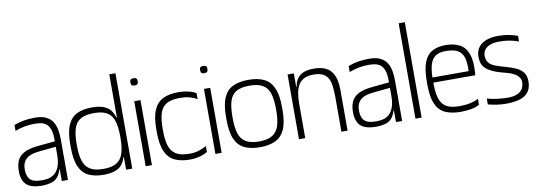

<svg xmlns="http://www.w3.org/2000/svg" viewBox="-67 -1382 5151 1844"><g transform="rotate(-10 2508.5 -459.5)"><path d="M415 0V-307Q415 -313 415 -328Q415 -343 415 -360Q415 -377 415 -390.5Q415 -404 415 -405Q415 -466 402 -503Q389 -540 366 -558Q343 -576 314 -581.5Q285 -587 253 -587Q202 -587 154.5 -578Q107 -569 61 -551V-609Q112 -628 156 -635.5Q200 -643 255 -644Q327 -646 371 -625Q415 -604 437.5 -568Q460 -532 467.5 -486.5Q475 -441 475 -394V0ZM231 11Q161 12 116.5 -4.5Q72 -21 50 -57Q28 -93 25 -146Q22 -214 41 -261Q60 -308 110 -335.5Q160 -363 247 -371L435 -389V-336L253 -318Q156 -309 118 -268.5Q80 -228 84 -159Q87 -111 105 -84.5Q123 -58 157.5 -48.5Q192 -39 242 -40Q281 -41 312.5 -52.5Q344 -64 366.5 -88.5Q389 -113 402 -154.5Q415 -196 415 -257L433 -113H411Q396 -64 371.5 -37.5Q347 -11 312 -1Q277 9 231 11Z M823 11Q736 11 676.5 -17.5Q617 -46 586.5 -114.5Q556 -183 556 -302V-332Q556 -453 586.5 -521.5Q617 -590 676.5 -618Q736 -646 823 -646Q912 -646 963 -615.5Q1014 -585 1035.5 -515.5Q1057 -446 1057 -328V-300Q1057 -182 1035 -114Q1013 -46 962 -17.5Q911 11 823 11ZM1030 -123V-144H1045V-123ZM830 -45Q914 -45 959.5 -73.5Q1005 -102 1023.5 -160.5Q1042 -219 1042 -308V-326Q1042 -416 1024 -474.5Q1006 -533 960.5 -561Q915 -589 830 -589Q746 -589 699.5 -561Q653 -533 635 -474.5Q617 -416 617 -326V-308Q617 -219 635.5 -160.5Q654 -102 700 -73.5Q746 -45 830 -45ZM1030 -490V-510H1045V-490ZM1042 0V-930H1102V0Z M1233 0V-634H1294V0ZM1263 -782Q1253 -782 1245 -784.5Q1237 -787 1232.5 -794.5Q1228 -802 1228 -818Q1228 -841 1238 -847Q1248 -853 1263 -853Q1279 -853 1289 -847Q1299 -841 1299 -818Q1299 -802 1294.5 -794.5Q1290 -787 1281.5 -784.5Q1273 -782 1263 -782Z M1836 -548Q1809 -565 1767.5 -577Q1726 -589 1668 -589Q1583 -589 1537 -561Q1491 -533 1473.5 -474.5Q1456 -416 1456 -326V-309Q1456 -219 1474 -160.5Q1492 -102 1538.5 -73.5Q1585 -45 1668 -45Q1726 -45 1767.5 -60Q1809 -75 1836 -90V-33Q1815 -20 1788 -10Q1761 0 1730.5 5.5Q1700 11 1665 11Q1577 11 1517 -17Q1457 -45 1426 -113.5Q1395 -182 1395 -302V-332Q1395 -452 1425.5 -520.5Q1456 -589 1516 -617.5Q1576 -646 1665 -646Q1700 -646 1731.5 -641Q1763 -636 1789.5 -627.5Q1816 -619 1836 -606Z M1913 0V-634H1974V0ZM1943 -782Q1933 -782 1925 -784.5Q1917 -787 1912.5 -794.5Q1908 -802 1908 -818Q1908 -841 1918 -847Q1928 -853 1943 -853Q1959 -853 1969 -847Q1979 -841 1979 -818Q1979 -802 1974.5 -794.5Q1970 -787 1961.5 -784.5Q1953 -782 1943 -782Z M2348 11Q2259 11 2198.5 -17Q2138 -45 2106.5 -113.5Q2075 -182 2075 -302V-332Q2075 -452 2105.5 -520.5Q2136 -589 2197 -617.5Q2258 -646 2348 -646Q2436 -646 2496.5 -618Q2557 -590 2589 -521.5Q2621 -453 2621 -332V-302Q2621 -182 2589 -113.5Q2557 -45 2496.5 -17Q2436 11 2348 11ZM2348 -45Q2431 -45 2477.5 -73.5Q2524 -102 2542.5 -160.5Q2561 -219 2561 -308V-326Q2561 -416 2543 -474.5Q2525 -533 2478.5 -561Q2432 -589 2348 -589Q2263 -589 2217 -561Q2171 -533 2153.5 -474.5Q2136 -416 2136 -326V-308Q2136 -219 2154 -160.5Q2172 -102 2218.5 -73.5Q2265 -45 2348 -45Z M2789 -334V-442Q2789 -515 2811.5 -559.5Q2834 -604 2877.5 -623.5Q2921 -643 2984 -643Q3053 -643 3100.5 -621Q3148 -599 3174.5 -545.5Q3201 -492 3202 -398L3142 -345Q3141 -399 3136 -443.5Q3131 -488 3114 -520Q3097 -552 3063.5 -569.5Q3030 -587 2971 -587Q2914 -587 2878 -567.5Q2842 -548 2823 -514Q2804 -480 2796.5 -434Q2789 -388 2789 -334ZM2728 0V-631H2789V-442V0ZM2791 -436 2756 -461V-500H2802ZM3142 0V-360L3202 -403V0Z M3674 0V-307Q3674 -313 3674 -328Q3674 -343 3674 -360Q3674 -377 3674 -390.5Q3674 -404 3674 -405Q3674 -466 3661 -503Q3648 -540 3625 -558Q3602 -576 3573 -581.5Q3544 -587 3512 -587Q3461 -587 3413.5 -578Q3366 -569 3320 -551V-609Q3371 -628 3415 -635.5Q3459 -643 3514 -644Q3586 -646 3630 -625Q3674 -604 3696.5 -568Q3719 -532 3726.5 -486.5Q3734 -441 3734 -394V0ZM3490 11Q3420 12 3375.5 -4.5Q3331 -21 3309 -57Q3287 -93 3284 -146Q3281 -214 3300 -261Q3319 -308 3369 -335.5Q3419 -363 3506 -371L3694 -389V-336L3512 -318Q3415 -309 3377 -268.5Q3339 -228 3343 -159Q3346 -111 3364 -84.5Q3382 -58 3416.5 -48.5Q3451 -39 3501 -40Q3540 -41 3571.5 -52.5Q3603 -64 3625.5 -88.5Q3648 -113 3661 -154.5Q3674 -196 3674 -257L3692 -113H3670Q3655 -64 3630.5 -37.5Q3606 -11 3571 -1Q3536 9 3490 11Z M3864 0V-930H3924V0Z M4304 11Q4214 11 4153.5 -17Q4093 -45 4063 -113.5Q4033 -182 4033 -302V-332Q4033 -450 4059.5 -518.5Q4086 -587 4139.5 -616.5Q4193 -646 4273 -646Q4354 -645 4408.5 -615.5Q4463 -586 4488 -517.5Q4513 -449 4504 -332L4502 -311H4093Q4093 -230 4105 -178.5Q4117 -127 4143 -97.5Q4169 -68 4209.5 -56.5Q4250 -45 4307 -45Q4363 -45 4410 -55.5Q4457 -66 4488 -84V-26Q4453 -5 4404.5 3Q4356 11 4304 11ZM4093 -361H4446Q4450 -438 4436.5 -488Q4423 -538 4384 -563Q4345 -588 4273 -589Q4202 -591 4164 -565.5Q4126 -540 4110.5 -489Q4095 -438 4093 -361Z M4746 10Q4703 10 4659 3.5Q4615 -3 4572 -14V-71Q4617 -59 4660 -53Q4703 -47 4745 -45Q4805 -42 4841.5 -52Q4878 -62 4897.5 -79.5Q4917 -97 4924.5 -117Q4932 -137 4934 -154Q4938 -188 4922 -211.5Q4906 -235 4880.5 -250Q4855 -265 4828.5 -273.5Q4802 -282 4785 -286Q4708 -305 4663.5 -327Q4619 -349 4597 -374.5Q4575 -400 4568.5 -428.5Q4562 -457 4563 -486Q4565 -543 4595.5 -578.5Q4626 -614 4678 -630.5Q4730 -647 4795 -645Q4849 -644 4893.5 -634.5Q4938 -625 4972 -612V-557Q4943 -568 4913.5 -575Q4884 -582 4854.5 -585.5Q4825 -589 4794 -589Q4735 -591 4697 -576.5Q4659 -562 4641.5 -537.5Q4624 -513 4623 -482Q4623 -438 4643.5 -412Q4664 -386 4704 -370.5Q4744 -355 4800 -340Q4855 -325 4900 -305.5Q4945 -286 4971 -251Q4997 -216 4995 -155Q4992 -93 4961 -56.5Q4930 -20 4875 -5Q4820 10 4746 10Z"/></g></svg>

Font: Matangi Light
Style: Regular
Weight: 400
Version: Version 3.002